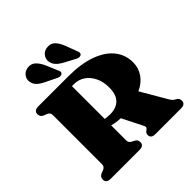

<svg xmlns="http://www.w3.org/2000/svg" viewBox="-240 -1127 1312 1312"><g transform="rotate(-45 416.0 -471.5)"><path d="M758 -454.5Q758 -400.5 727.8 -356.8Q697.5 -313 643 -289L749.5 -106.5Q758.5 -91 765.8 -83.2Q773 -75.5 784.5 -70Q808.5 -58.5 808.5 -34Q808.5 0 765.5 0H517.5Q476.5 0 476.5 -34Q476.5 -49.5 491 -60L497 -64.5Q506 -71.5 507.2 -78Q508.5 -84.5 502 -97L428 -244Q404.5 -244.5 384.5 -247.8Q364.5 -251 347 -256V-111Q347 -88.5 367.5 -78L381.5 -71Q397 -63.5 402.2 -55.2Q407.5 -47 407.5 -34Q407.5 0 364.5 0H87.5Q44.5 0 44.5 -34Q44.5 -61 70.5 -71L89.5 -78Q115 -88 115 -111V-589Q115 -612.5 89.5 -622L70.5 -629Q44.5 -639 44.5 -666Q44.5 -700 87.5 -700H376Q499.5 -700 584.8 -669Q670 -638 714 -582.8Q758 -527.5 758 -454.5ZM347 -635V-318.5Q368 -314 395.5 -314Q455 -314 488 -346.8Q521 -379.5 521 -449.5Q521 -503.5 501 -545.2Q481 -587 446 -611Q411 -635 366.5 -635ZM508.5 -865.5 542 -777Q546 -767 546.8 -759Q547.5 -751 540.5 -744.5Q534 -739 523.2 -739.2Q512.5 -739.5 503.5 -744.5L423.5 -787Q390.5 -804.5 373 -824.2Q355.5 -844 352.5 -872Q351 -898 369 -919.2Q387 -940.5 418 -942.5Q451.5 -945 472.8 -923.8Q494 -902.5 508.5 -865.5ZM319 -865.5 356 -778Q360.5 -768.5 362 -760.5Q363.5 -752.5 356.5 -745.5Q350.5 -739.5 340.2 -739.2Q330 -739 320 -743.5L238 -783.5Q204 -799.5 185.5 -818Q167 -836.5 163 -864Q159.5 -890.5 176.5 -912.2Q193.5 -934 224 -938Q257.5 -942 279.8 -921.8Q302 -901.5 319 -865.5Z"/></g></svg>

Font: Fraunces 9pt S000 Black
Style: Regular
Weight: 900
Version: Version 1.000; ttfautohint (v1.8.3)